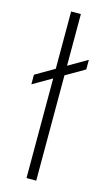

<svg xmlns="http://www.w3.org/2000/svg" viewBox="-115 -769 453 810"><g transform="rotate(15 111.5 -364.0)"><path d="M132.8 -727.5V0H90.3V-727.5ZM7.8 -387.2V-429.2L215.3 -549.8V-507.8Z"/></g></svg>

Font: Inter Extra Light
Style: Regular
Weight: 200
Designer: Rasmus Andersson
Foundry: rsms
Version: Version 4.000;git-3c8e0fc